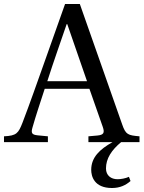

<svg xmlns="http://www.w3.org/2000/svg" viewBox="-49 -712 719 962"><path d="M-29 0H191V-29L139 -34C109 -37 106 -47 114 -74C131 -134 152 -196 175 -267H399L466 -76C476 -47 471 -36 439 -33L394 -29V0H515C451 36 408 76 408 139C408 170 422 230 512 230C552 230 581 216 605 195L597 174C580 182 556 186 540 186C508 186 482 168 482 132C482 82 510 40 558 0H650V-29C592 -34 581 -37 563 -89L351 -692H277L172 -396C141 -309 99 -189 64 -98C43 -44 34 -32 -29 -29ZM188 -305C220 -405 255 -503 285 -591H288L387 -305Z"/></svg>

Font: Lingua Franca
Style: Regular
Weight: 400
Version: Version 1.19